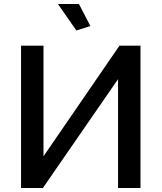

<svg xmlns="http://www.w3.org/2000/svg" viewBox="-20 -938 806 958"><path d="M85 0V-710H197V-158L576 -710H681V0H569V-543L194 0ZM269 -918H374L431 -808L361 -786Z"/></svg>

Font: Raleway SemiBold
Style: Regular
Weight: 600
Designer: Matt McInerney, Pablo Impallari, Rodrigo Fuenzalida
Foundry: Matt McInerney, Pablo Impallari, Rodrigo Fuenzalida
Version: Version 4.026